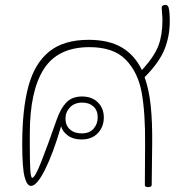

<svg xmlns="http://www.w3.org/2000/svg" viewBox="-20 -766 758 786"><path d="M572 -450Q590 -400 597 -333Q604 -266 603 -177L601 -9Q601 0 586 0Q573 0 573 -9L574 -177Q575 -304 560 -387Q545 -470 495 -521.5Q445 -573 346 -573Q217 -573 159.5 -483.5Q102 -394 102 -218V-173Q102 -105 104 -71.5Q106 -38 112 -38Q123 -38 149 -104Q175 -170 212 -276Q228 -322 251.5 -346.5Q275 -371 316 -371Q356 -371 380.5 -347Q405 -323 405 -285Q405 -247 380.5 -221Q356 -195 314 -195Q280 -195 258 -211Q236 -227 230 -249Q198 -139 164.5 -72Q131 -5 107 -5Q90 -5 80.5 -42.5Q71 -80 71 -176Q71 -320 96.5 -413.5Q122 -507 181.5 -555Q241 -603 343 -603Q426 -603 479 -571.5Q532 -540 561 -479Q612 -535 628.5 -579Q645 -623 645 -682Q645 -695 643.5 -710.5Q642 -726 642 -733V-735Q642 -740 646 -743Q650 -746 656 -746Q667 -746 670 -736Q675 -719 675 -679Q675 -617 653 -563Q631 -509 572 -450ZM248 -280Q248 -253 266 -236.5Q284 -220 314 -220Q347 -220 363.5 -239.5Q380 -259 380 -286Q380 -314 362.5 -330Q345 -346 317 -346Q285 -346 266.5 -326.5Q248 -307 248 -280Z"/></svg>

Font: Mali ExtraLight
Style: Regular
Weight: 275
Version: Version 1.000; ttfautohint (v1.6)